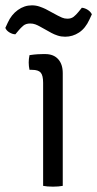

<svg xmlns="http://www.w3.org/2000/svg" viewBox="-65 -696 364 719"><path d="M170 0Q162.5 1.5 153.2 2.2Q144 3 133.5 3Q122.5 3 113 2.2Q103.5 1.5 96.5 0V-386Q96.5 -413.5 87.5 -424Q78.5 -434.5 55 -434.5H45.5Q42.5 -448.5 42.5 -462Q42.5 -469 43.2 -475.2Q44 -481.5 45.5 -489.5Q62.5 -492 75.2 -492.8Q88 -493.5 96 -493.5H104.5Q135.5 -493.5 152.8 -474.5Q170 -455.5 170 -422ZM83 -597.5Q76 -601.5 67.2 -604.8Q58.5 -608 48 -608Q32 -608 22.2 -599.8Q12.5 -591.5 5.5 -583L-7.5 -567.5Q-19 -568 -30 -574.8Q-41 -581.5 -45 -591.5L-36 -611Q-22.5 -641 1.8 -658.5Q26 -676 54.5 -676Q70 -676 83.5 -671.2Q97 -666.5 106 -662L151.5 -637.5Q158 -634 167.2 -630Q176.5 -626 187.5 -626Q201.5 -626 210.8 -633.2Q220 -640.5 228.5 -651L241.5 -667Q253 -666 263.5 -659.2Q274 -652.5 279 -642.5L270 -623Q255 -590 231 -574.2Q207 -558.5 179 -558.5Q164 -558.5 151 -562.8Q138 -567 128 -572.5Z"/></svg>

Font: Signika
Style: Regular
Weight: 300
Designer: Anna Giedry
Foundry: Anna Giedry
Version: Version 2.000